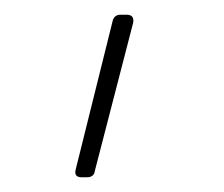

<svg xmlns="http://www.w3.org/2000/svg" viewBox="-20 -173 304 261"><path d="M83 57 133 -144Q135 -153 144 -153H152Q163 -153 161 -142L109 59Q108 68 98 68H91Q80 68 83 57Z"/></svg>

Font: Barlow GEO Thin
Style: Regular
Weight: 100
Designer: Jeremy Tribby
Foundry: Tribby Type
Version: Version 1.408